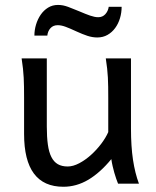

<svg xmlns="http://www.w3.org/2000/svg" viewBox="-20 -730 619 763"><path d="M449.2 0Q445.8 -8.3 441.9 -19.5Q438 -30.8 434.3 -43.5Q430.7 -56.2 427.5 -70.1Q424.3 -84 422.4 -97.7Q377.9 -43.5 330.8 -15.6Q283.7 12.2 231.9 12.2Q75.7 12.2 75.7 -197.8V-341.8Q75.7 -365.2 75.4 -384.3Q75.2 -403.3 74.2 -421.1Q73.2 -439 71.3 -457.5Q69.3 -476.1 65.9 -498H166V-227.1Q166 -185.5 170.2 -155.5Q174.3 -125.5 184.1 -106.2Q193.8 -86.9 209.7 -77.6Q225.6 -68.4 249 -68.4Q270.5 -68.4 294.9 -81.3Q319.3 -94.2 341.6 -114.3Q363.8 -134.3 382.1 -158.4Q400.4 -182.6 410.2 -205.1V-341.8Q410.2 -365.7 409.9 -385Q409.7 -404.3 408.7 -421.9Q407.7 -439.5 405.8 -457.5Q403.8 -475.6 400.4 -498H500.5V-219.7Q500.5 -148.4 508.5 -95Q516.6 -41.5 532.2 0ZM116.7 -588.4Q116.7 -610.8 123.3 -632.6Q129.9 -654.3 141.8 -671.6Q153.8 -689 171.1 -699.7Q188.5 -710.4 210.4 -710.4Q220.7 -710.4 230.5 -708.5Q240.2 -706.5 250.2 -702.9Q260.3 -699.2 271.2 -694.6Q282.2 -689.9 294.9 -685.1Q308.1 -679.7 318.6 -675.3Q329.1 -670.9 338.1 -668Q347.2 -665 355 -663.3Q362.8 -661.6 370.6 -661.6Q387.7 -661.6 398.7 -673.8Q409.7 -686 412.1 -703.1H463.4Q463.4 -679.7 456.8 -657.7Q450.2 -635.7 437.7 -618.7Q425.3 -601.6 407.2 -591.3Q389.2 -581.1 366.7 -581.1Q347.2 -581.1 327.4 -587.6Q307.6 -594.2 285.2 -604.5Q256.8 -617.7 240 -623.8Q223.1 -629.9 209.5 -629.9Q191.4 -629.9 180.7 -618.2Q169.9 -606.4 168 -588.4Z"/></svg>

Font: Andika Viet
Style: Regular
Weight: 400
Designer: Victor Gaultney, Annie Olsen, Julie Remington, Don Collingsworth, Eric Hays, Becca Hirsbrunner
Foundry: SIL International
Version: Version 5.000